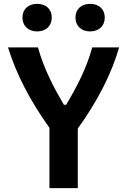

<svg xmlns="http://www.w3.org/2000/svg" viewBox="-20 -976 660 996"><path d="M383.5 0V-309C485 -450 557.5 -590.5 598 -730H458.5C428 -618.5 374 -517 323 -432.5H311.5C261.5 -517 207.5 -618.5 177 -730H21.5C65.5 -589 135.5 -454.5 236.5 -313V0ZM96.5 -885C96.5 -841 127.5 -813 172.5 -813C218 -813 248.5 -841 248.5 -885C248.5 -929 218 -956 172.5 -956C127.5 -956 96.5 -929 96.5 -885ZM371.5 -885C371.5 -841 402.5 -813 447.5 -813C492.5 -813 523.5 -841 523.5 -885C523.5 -929 492.5 -956 447.5 -956C402.5 -956 371.5 -929 371.5 -885Z"/></svg>

Font: Monaspace Argon
Style: Bold
Weight: 700
Designer: Riley Cran & the Lettermatic Team
Foundry: Lettermatic
Version: Version 1.000 (Monaspace Argon)